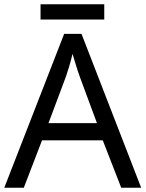

<svg xmlns="http://www.w3.org/2000/svg" viewBox="-20 -875 679 895"><path d="M545 0 459 -221H176L91 0H0L279 -717H360L638 0ZM352 -517Q349 -525 342 -546Q335 -567 328.5 -589.5Q322 -612 318 -624Q311 -593 302 -563.5Q293 -534 287 -517L206 -301H432ZM466 -855V-784H169V-855Z"/></svg>

Font: Noto Sans Khojki
Style: Regular
Weight: 400
Designer: Monotype Design Team
Foundry: Monotype Imaging Inc.
Version: Version 2.003; ttfautohint (v1.8.4.7-5d5b)